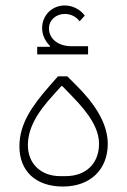

<svg xmlns="http://www.w3.org/2000/svg" viewBox="-20 -671 465 702"><path d="M116 -472H302V-502H241C193 -502 159 -529 159 -567C159 -597 184 -620 217 -620C239 -620 259 -610 271 -593L290 -614C273 -637 245 -651 217 -651C170 -651 134 -615 134 -568C134 -544 145 -520 163 -503L162 -500H116ZM210 11C312 11 374 -53 374 -145C374 -220 326 -293 257 -361L226 -392H192L163 -359C98 -285 51 -219 51 -136C51 -46 110 11 210 11ZM200 -27C129 -27 82 -73 82 -140C82 -196 109 -253 178 -327L204 -356H208L241 -322C310 -252 342 -198 342 -145C342 -72 293 -27 220 -27Z"/></svg>

Font: IBM Plex Arabic ExtraLight
Style: Regular
Weight: 200
Designer: Mike Abbink, Paul van der Laan, Pieter van Rosmalen, Wael Morcos, Khajak Apelian
Foundry: Bold Monday
Version: Version 1.0